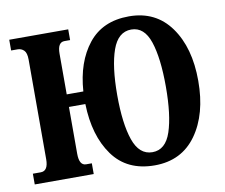

<svg xmlns="http://www.w3.org/2000/svg" viewBox="-80 -824 1095 933"><g transform="rotate(-10 467.5 -357.5)"><path d="M611 10Q744 10 817 -92Q890 -194 890 -358Q890 -522 817 -623.5Q744 -725 612 -725Q482 -725 411.5 -636.5Q341 -548 331 -404H249V-605Q249 -661 283 -661H311V-714H20V-661H52Q70 -661 83 -648.5Q96 -636 96 -602V-111Q96 -53 59 -53H20V0H311V-53H283Q249 -53 249 -111V-342H330Q334 -185 404.5 -87.5Q475 10 611 10ZM611 -55Q546 -55 518 -136Q490 -217 490 -358Q490 -499 518.5 -579.5Q547 -660 612 -660Q676 -660 703 -579.5Q730 -499 730 -358Q730 -217 703 -136Q676 -55 611 -55Z"/></g></svg>

Font: Noto Serif ExtraCondensed Extra
Style: Regular
Weight: 800
Width: 3
Designer: Monotype Design Team
Foundry: Monotype Imaging Inc.
Version: Version 1.002